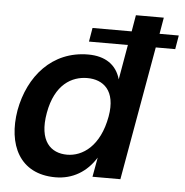

<svg xmlns="http://www.w3.org/2000/svg" viewBox="-52 -750 787 816"><g transform="rotate(5 342.0 -342.0)"><path d="M306 -571H472L446 -422C429 -483 381 -516 308 -516C154 -516 56 -401 29 -254C4 -107 60 16 214 16C287 16 347 -20 386 -83L371 0H490L591 -571H674L684 -630H602L614 -700H495L483 -630H316ZM154 -254C176 -377 247 -416 313 -416C380 -416 437 -374 417 -261C394 -133 321 -84 255 -84C186 -84 132 -131 154 -254Z"/></g></svg>

Font: Uncut Sans Semibold
Style: Italic
Weight: 600
Italic angle: -10°
Designer: Kasper Nordkvist
Foundry: Uncut Type
Version: Version 1.111;FEAKit 1.0